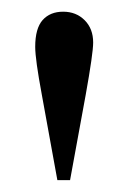

<svg xmlns="http://www.w3.org/2000/svg" viewBox="-20 -697 220 325"><path d="M77.1 -392.1 50.8 -536.6Q39.6 -596.7 39.6 -617.7Q39.6 -648.9 52.2 -663.1Q64.9 -677.2 86.9 -677.2Q108.9 -677.2 123.3 -662.8Q137.7 -648.4 137.7 -625Q137.7 -606.9 125 -536.1L98.6 -392.1Z"/></svg>

Font: Jameel Khushkhat-L
Style: Regular
Weight: 400
Version: Version 3.5